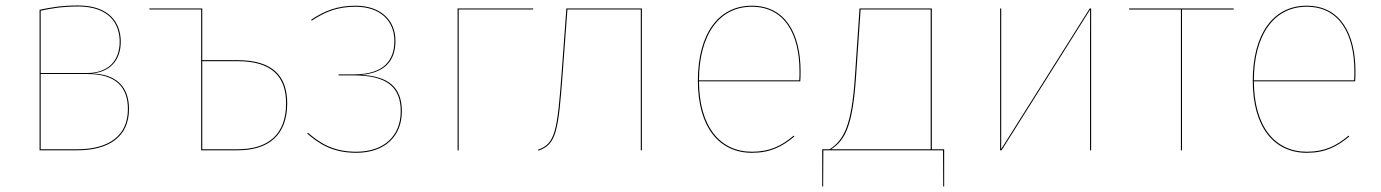

<svg xmlns="http://www.w3.org/2000/svg" viewBox="-20 -548 5036 700"><path d="M312.3 -280.1C376.7 -283.7 420.3 -324.6 420.3 -395.9C420.3 -465.5 378.3 -528.1 263.8 -528.1C201.8 -528.1 156.3 -519.3 124.3 -512.2V0H261.2C376.1 0 450.3 -48.6 450.3 -150.2C450.3 -232.2 404 -278.8 312.3 -280.1ZM263.9 -524.4C377.3 -524.4 416.3 -462.5 416.3 -395.9C416.3 -325.4 373.3 -281.8 297.4 -281.8H128.3V-508.8C158.8 -515.7 203.1 -524.3 263.9 -524.3ZM261.2 -3.8H128.3V-278.1H299.8C401.9 -278.1 446.3 -230.9 446.3 -150.1C446.3 -51.1 374.3 -3.8 261.2 -3.8Z M846 -328.7H717.4V-517.2H524.6V-513.4H713.4V0H846.4C961.1 0 1027.1 -56.8 1027.1 -171.3C1027.1 -269.5 975.6 -328.7 846 -328.7ZM846.2 -3.9H717.4V-324.9H846.1C973.5 -324.9 1023 -266.5 1023 -171.3C1023 -59.7 960.1 -3.8 846.2 -3.8Z M1276.1 -527.2C1208 -527.2 1161.6 -507.3 1114.4 -476.1L1116.4 -472.7C1163.6 -503.6 1208.1 -523.4 1276.1 -523.4C1367.2 -523.4 1417.8 -471.1 1417.8 -398.8C1417.8 -329.9 1381.8 -276.8 1269.9 -276.8H1214.6L1214.4 -273.1H1270.4C1392 -273.1 1441 -229.1 1441 -142.4C1441 -51.3 1378.9 5.2 1278.9 5.2C1191.6 5.2 1143.6 -29.1 1102.5 -64.1L1100.3 -60.8C1141.4 -25.6 1190.1 9.1 1279 9.1C1381.3 9.1 1445.1 -49.6 1445.1 -142.4C1445.1 -233.1 1392 -270.1 1296.8 -275.1C1383.4 -282.4 1421.8 -326.8 1421.8 -398.8C1421.8 -474.3 1368.1 -527.2 1276.1 -527.2Z M1652.3 0V-513.4H1923.4L1924.6 -517.2H1648.3V0Z M2044.9 -517.2 2027.8 -285.1C2011.8 -67.9 2004 -24.3 1941.9 -2.3L1942.6 1.4C2008.1 -22.1 2015.7 -65.2 2031.8 -284.9L2048.7 -513.4H2316.2V0H2320.2V-517.2Z M2898.8 -287.6C2898.8 -424.5 2844.1 -527.2 2720.6 -527.2C2600.6 -527.2 2524.3 -426 2524.3 -253.2C2524.3 -85.2 2601.7 9.1 2721.4 9.1C2788.4 9.1 2830.8 -13 2875.9 -50.1L2873.8 -53.6C2828.8 -15.7 2786.1 5.2 2721.4 5.2C2605.8 5.2 2529.1 -85.7 2528.4 -251.4H2897.7C2898.7 -265.1 2898.8 -273.6 2898.8 -287.6ZM2893.9 -255.1H2528.4C2528.9 -425 2604.1 -523.4 2720.8 -523.4C2842 -523.4 2894.8 -421.6 2894.8 -288.4C2894.8 -275.4 2894.8 -267.6 2893.9 -255.1Z M3377.3 -3.9V-517.2H3113.7L3096.9 -269.4C3084.7 -87.5 3056.6 -38 3004.8 -3.9H2977.6V131.7H2981.1L2981.8 0H3418.1L3418.8 131.7H3422.3V-3.9ZM3373.1 -3.9H3010.4C3062.1 -37.5 3089 -90.3 3101.1 -269.6L3117.7 -513.4H3373.1Z M3958.1 -517.2H3952.9L3630.1 -4.5C3630.3 -45.1 3630.3 -83.7 3630.3 -123.5V-517.2H3626.3V0H3631.6L3954.3 -512.7C3954.2 -473.4 3954.1 -433.6 3954.1 -394V0H3958.1Z M4477.9 -517.2H4096.6V-513.3H4285.4V0H4289.4V-513.3H4477.6Z M4921.8 -287.6C4921.8 -424.5 4867.1 -527.2 4743.6 -527.2C4623.6 -527.2 4547.3 -426 4547.3 -253.2C4547.3 -85.2 4624.7 9.1 4744.4 9.1C4811.4 9.1 4853.8 -13 4898.9 -50.1L4896.8 -53.6C4851.8 -15.7 4809.1 5.2 4744.4 5.2C4628.8 5.2 4552.1 -85.7 4551.4 -251.4H4920.7C4921.7 -265.1 4921.8 -273.6 4921.8 -287.6ZM4916.9 -255.1H4551.4C4551.9 -425 4627.1 -523.4 4743.8 -523.4C4865 -523.4 4917.8 -421.6 4917.8 -288.4C4917.8 -275.4 4917.8 -267.6 4916.9 -255.1Z"/></svg>

Font: Fira Sans Four
Style: Regular
Weight: 100
Designer: Carrois Corporate & Edenspiekermann AG
Foundry: Carrois Corporate GbR & Edenspiekermann AG
Version: Version 4.203;PS 004.203;hotconv 1.0.88;makeotf.lib2.5.64775